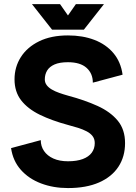

<svg xmlns="http://www.w3.org/2000/svg" viewBox="-20 -909 667 941"><path d="M313.1 -604.1Q373.3 -604.1 404.2 -576.5Q435 -548.9 435 -503.9L580.8 -543Q572.1 -605.8 535.9 -648.7Q499.7 -691.6 442.6 -713.5Q385.4 -735.4 313.1 -735.4Q230.6 -735.4 171.9 -706.7Q113.3 -678 82.2 -629.2Q51.2 -580.5 51.2 -519.9Q51.2 -459.4 83.6 -417.4Q116.1 -375.5 175 -346.7Q233.8 -318 313.1 -296.6Q338.9 -289.9 362.4 -282.5Q385.9 -275.1 404.5 -265.4Q423 -255.8 433.7 -241.9Q444.4 -228 444.4 -207.7Q444.4 -180.9 429.7 -160.7Q415 -140.6 385.8 -129.6Q356.5 -118.6 313.1 -118.6Q271.6 -118.6 241.7 -132Q211.7 -145.5 195.8 -168.9Q179.8 -192.3 179.8 -222.2L34.2 -183.1Q43.4 -120.3 82.2 -76.6Q121 -32.9 181.1 -10.1Q241.2 12.7 313.1 12.7Q403 12.7 465.5 -14.8Q527.9 -42.3 560.4 -91.8Q592.9 -141.3 592.9 -207.7Q592.9 -274.1 557.1 -317.6Q521.3 -361 458.3 -389.7Q395.3 -418.4 313.1 -440.3Q290.8 -446.5 270.5 -453.7Q250.1 -460.8 234.1 -470.2Q218.1 -479.5 208.8 -491.8Q199.6 -504.1 199.6 -519.9Q199.6 -544.1 210.9 -563.1Q222.3 -582 247.2 -593.1Q272.1 -604.1 313.1 -604.1ZM274.3 -888.7H136.7L235.1 -763.7H361.8ZM351.9 -888.7 264.4 -763.7H391.1L489.5 -888.7Z"/></svg>

Font: Giphurs SC
Style: Regular
Weight: 400
Version: Version 0.920